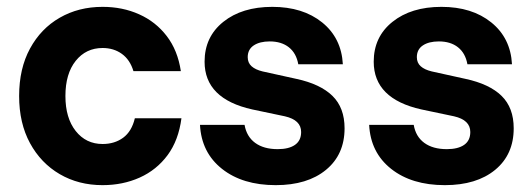

<svg xmlns="http://www.w3.org/2000/svg" viewBox="-20 -530 1550 560"><path d="M279.2 10Q209.2 10 154.2 -22.1Q99.2 -54.2 67.5 -112.5Q35.8 -170.8 35.8 -250Q35.8 -330 67.5 -388.3Q99.2 -446.7 154.2 -478.3Q209.2 -510 279.2 -510Q337.5 -510 385.8 -488.3Q434.2 -466.7 466.2 -425Q498.3 -383.3 507.5 -322.5H369.2Q359.2 -355.8 335.4 -372.9Q311.7 -390 279.2 -390Q230.8 -390 200.8 -352.5Q170.8 -315 170.8 -250Q170.8 -185.8 200.8 -147.9Q230.8 -110 279.2 -110Q314.2 -110 339.2 -128.3Q364.2 -146.7 373.3 -185H509.2Q500.8 -120.8 468.8 -77.5Q436.7 -34.2 387.5 -12.1Q338.3 10 279.2 10Z M784.2 10Q687.5 10 627.5 -37.5Q567.5 -85 563.3 -165.8H693.3Q699.2 -131.7 724.2 -113.3Q749.2 -95 790 -95Q822.5 -95 840.4 -107.5Q858.3 -120 858.3 -145Q858.3 -180 810.8 -190.8L715.8 -210.8Q576.7 -241.7 576.7 -350Q576.7 -422.5 631.2 -466.2Q685.8 -510 774.2 -510Q863.3 -510 919.6 -464.6Q975.8 -419.2 980 -342.5H850Q844.2 -375 822.5 -392.1Q800.8 -409.2 766.7 -409.2Q737.5 -409.2 720 -397.5Q702.5 -385.8 702.5 -363.3Q702.5 -346.7 713.8 -336.7Q725 -326.7 745.8 -321.7L844.2 -300Q914.2 -285 949.6 -250.4Q985 -215.8 985 -155.8Q985 -79.2 930.8 -34.6Q876.7 10 784.2 10Z M1277.5 10Q1180.8 10 1120.8 -37.5Q1060.8 -85 1056.7 -165.8H1186.7Q1192.5 -131.7 1217.5 -113.3Q1242.5 -95 1283.3 -95Q1315.8 -95 1333.8 -107.5Q1351.7 -120 1351.7 -145Q1351.7 -180 1304.2 -190.8L1209.2 -210.8Q1070 -241.7 1070 -350Q1070 -422.5 1124.6 -466.2Q1179.2 -510 1267.5 -510Q1356.7 -510 1412.9 -464.6Q1469.2 -419.2 1473.3 -342.5H1343.3Q1337.5 -375 1315.8 -392.1Q1294.2 -409.2 1260 -409.2Q1230.8 -409.2 1213.3 -397.5Q1195.8 -385.8 1195.8 -363.3Q1195.8 -346.7 1207.1 -336.7Q1218.3 -326.7 1239.2 -321.7L1337.5 -300Q1407.5 -285 1442.9 -250.4Q1478.3 -215.8 1478.3 -155.8Q1478.3 -79.2 1424.2 -34.6Q1370 10 1277.5 10Z"/></svg>

Font: Funnel Sans
Style: Bold
Weight: 700
Designer: NORD ID, Kristian Moeller
Foundry: Dicotype
Version: Version 1.000